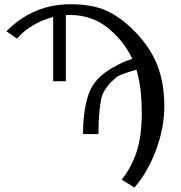

<svg xmlns="http://www.w3.org/2000/svg" viewBox="-20 -717 842 894"><path d="M546.4 119.1Q591.8 64 616 -9.8Q640.1 -83.5 640.1 -190.4Q640.1 -311.5 615.2 -392.6Q590.3 -385.7 560.5 -375.2Q530.8 -364.7 524.4 -359.4Q506.3 -343.8 494.9 -332.5Q483.4 -321.3 469.2 -299.1Q455.1 -276.9 450.7 -254.4Q438.5 -189.9 438.5 -92.8H366.7Q366.7 -210.4 395 -285.2Q416.5 -341.3 471.7 -380.9Q498 -399.4 532.7 -417.2Q567.4 -435.1 596.2 -442.4Q567.4 -504.9 515.1 -557.6Q467.8 -605 416.3 -626.2Q364.7 -647.5 300.8 -647.5Q291 -647.5 286.6 -647V-338.9H227.5V-637.7Q178.2 -625 133.3 -598.6Q88.4 -572.3 59.6 -537.1Q10.3 -570.8 9.8 -571.3Q134.3 -697.3 308.6 -697.3Q407.2 -697.3 473.6 -668.2Q540 -639.2 607.9 -570.3Q679.2 -497.6 712.2 -414.3Q745.1 -331.1 745.1 -222.2Q745.1 -123.5 707.3 -20.5Q669.4 82.5 606 156.2Q546.4 119.6 546.4 119.1Z"/></svg>

Font: Libertinage
Style: f
Weight: 400
Designer: OSP
Foundry: OSP
Version: Version 1.0; 2008; OFL relea